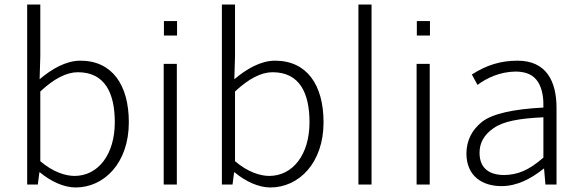

<svg xmlns="http://www.w3.org/2000/svg" viewBox="-20 -815 2564 848"><path d="M314 13C439 13 549 -94 549 -275C549 -439 476 -547 335 -547C271 -547 208 -510 155 -465L158 -567V-795H100V0H147L154 -54H156C205 -13 263 13 314 13ZM309 -38C270 -38 214 -55 158 -103V-411C219 -468 274 -496 324 -496C444 -496 487 -403 487 -275C487 -132 413 -38 309 -38Z M704 -658H762V-722H704ZM703 0H761V-533H703Z M1174 13C1299 13 1409 -94 1409 -275C1409 -439 1336 -547 1195 -547C1131 -547 1068 -510 1015 -465L1018 -567V-795H960V0H1007L1014 -54H1016C1065 -13 1123 13 1174 13ZM1169 -38C1130 -38 1074 -55 1018 -103V-411C1079 -468 1134 -496 1184 -496C1304 -496 1347 -403 1347 -275C1347 -132 1273 -38 1169 -38Z M1621 0V-795H1563V0Z M1821 -658H1879V-722H1821ZM1820 0H1878V-533H1820Z M2195 7C2263 7 2325 -25 2381 -70H2383L2389 0H2438V-338C2438 -456 2393 -547 2266 -547C2190 -547 2128 -527 2064 -486L2089 -440C2128 -469 2185 -498 2258 -499C2307 -498 2336 -484 2357 -452C2377 -419 2381 -377 2380 -340C2245 -333 2154 -312 2109 -277C2064 -241 2041 -195 2040 -138C2040 -38 2109 7 2195 7ZM2207 -42C2147 -42 2098 -67 2098 -140C2098 -181 2115 -218 2160 -249C2204 -280 2275 -292 2380 -297V-119C2316 -63 2267 -43 2207 -42Z"/></svg>

Font: Spoqa Han Sans Neo Light
Style: Regular
Weight: 300
Designer: [Spoqa Han Sans Neo] Dong-huui Kim ___ Younghwa Kang ___ Yujin Lee ___ [Noto Sans] Ryoko NISHIZUKA ____ (kana & ideograp
Foundry: Spoqa (http://www.spoqa-han-sans.com)
Version: Version 1.100;hotconv 1.0.109;makeotfexe 2.5.65596